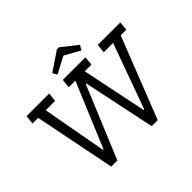

<svg xmlns="http://www.w3.org/2000/svg" viewBox="-182 -1066 1306 1306"><g transform="rotate(-45 471.0 -412.5)"><path d="M528 -825 641 -736 620 -702 509 -764 389 -701 371 -733 507 -825ZM936 -586H882L652 0H594L485 -520H480L264 0H205L88 -586H34L40 -650H258L251 -586H161L246 -120H251L446 -586H382L389 -650H607L600 -586H536L633 -117H639L809 -586H719L726 -650H942Z"/></g></svg>

Font: Zilla Slab Regular
Style: Italic
Weight: 400
Italic angle: -6°
Designer: Typotheque.com
Foundry: Typotheque type foundry
Version: Version 1.1; 2017; ttfautohint (v1.6)